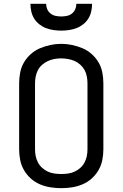

<svg xmlns="http://www.w3.org/2000/svg" viewBox="-20 -975 640 1003"><path d="M300 8Q272 8 243.5 3.5Q215 -1 189 -12Q163 -23 141.5 -42Q120 -61 105.5 -86Q91 -111 85.5 -139Q80 -167 80 -195V-540Q80 -568 85.5 -596.5Q91 -625 105.5 -649.5Q120 -674 141.5 -693Q163 -712 189 -723Q215 -734 243.5 -740Q272 -746 300 -746Q328 -746 356.5 -740Q385 -734 411 -723Q437 -712 458.5 -693Q480 -674 494.5 -649.5Q509 -625 514.5 -596.5Q520 -568 520 -540V-195Q520 -167 514.5 -139Q509 -111 494.5 -86Q480 -61 458.5 -42Q437 -23 411 -12Q385 -1 356.5 3.5Q328 8 300 8ZM300 -66Q318 -66 336 -68.5Q354 -71 370 -78.5Q386 -86 399.5 -98Q413 -110 421.5 -126Q430 -142 433.5 -159.5Q437 -177 437 -195V-540Q437 -558 433.5 -576Q430 -594 421.5 -609.5Q413 -625 399 -637.5Q385 -650 368.5 -657Q352 -664 334 -667Q316 -670 298 -670Q280 -670 262.5 -666.5Q245 -663 229 -655.5Q213 -648 199.5 -636Q186 -624 178 -608.5Q170 -593 166.5 -575.5Q163 -558 163 -540V-195Q163 -177 166.5 -159.5Q170 -142 178.5 -126Q187 -110 200.5 -98Q214 -86 230 -78.5Q246 -71 264 -68.5Q282 -66 300 -66ZM300 -815Q280 -815 259.5 -818Q239 -821 220.5 -828Q202 -835 185.5 -848Q169 -861 158.5 -878Q148 -895 143.5 -915Q139 -935 139 -955H221Q221 -940 227 -926.5Q233 -913 244.5 -904Q256 -895 270.5 -892Q285 -889 300 -889Q315 -889 329.5 -892Q344 -895 355.5 -904Q367 -913 373 -926.5Q379 -940 379 -955H461Q461 -935 456.5 -915Q452 -895 441.5 -878Q431 -861 414.5 -848Q398 -835 379.5 -828Q361 -821 340.5 -818Q320 -815 300 -815Z"/></svg>

Font: Iosevka Curly Extended
Style: Regular
Weight: 400
Width: 7
Monospace: yes
Designer: Belleve Invis
Foundry: Belleve Invis
Version: Version 11.1.0; ttfautohint (v1.8.3)